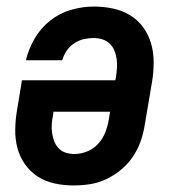

<svg xmlns="http://www.w3.org/2000/svg" viewBox="-20 -558 540 586"><path d="M205 8Q175 8 147 2Q119 -4 95.5 -19Q72 -34 56 -57Q40 -80 33 -107Q26 -134 26.5 -163.5Q27 -193 32 -222L47 -313H332L334 -323Q336 -337 337 -351Q338 -365 336 -378.5Q334 -392 329 -404Q324 -416 314.5 -425Q305 -434 292.5 -438Q280 -442 266 -442Q251 -442 235.5 -438.5Q220 -435 206 -425.5Q192 -416 183 -402.5Q174 -389 170 -374H59Q67 -408 85.5 -440Q104 -472 133 -495Q162 -518 197 -528Q232 -538 266 -538Q296 -538 324.5 -532Q353 -526 377 -511.5Q401 -497 417.5 -474Q434 -451 441.5 -424Q449 -397 449 -367Q449 -337 444 -308L422 -178Q418 -152 409.5 -127.5Q401 -103 386 -80.5Q371 -58 350 -40.5Q329 -23 305 -11.5Q281 0 255.5 4Q230 8 205 8ZM207 -88Q227 -88 246.5 -96Q266 -104 280 -119.5Q294 -135 301.5 -154.5Q309 -174 312 -193L316 -217H143L142 -207Q139 -193 138 -179Q137 -165 139 -152Q141 -139 145.5 -127Q150 -115 159 -105.5Q168 -96 180.5 -92Q193 -88 207 -88Z"/></svg>

Font: Iosevka Curly Oblique
Style: Bold
Weight: 700
Italic angle: -9°
Monospace: yes
Designer: Belleve Invis
Foundry: Belleve Invis
Version: Version 11.1.0; ttfautohint (v1.8.3)